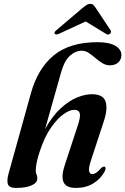

<svg xmlns="http://www.w3.org/2000/svg" viewBox="-20 -936 632 967"><path d="M183 -181.5Q170 -145 165 -118.5Q160 -92 160 -78Q160 -65.5 164 -57Q168 -48.5 168 -37Q168 -15.5 139.5 -2.5Q111 10.5 60.5 10.5Q26.5 10.5 19.8 -8.2Q13 -27 24.5 -66.5L135 -464Q170 -591 250.8 -657.2Q331.5 -723.5 470.5 -723.5Q530.5 -723.5 561 -705.2Q591.5 -687 591.5 -658.5Q591.5 -637 576 -622Q560.5 -607 533.5 -607Q513.5 -607 495.5 -618Q477.5 -629 460.8 -643.5Q444 -658 427.2 -669.2Q410.5 -680.5 392.5 -680.5Q359.5 -680.5 331.5 -654.8Q303.5 -629 287 -569L207 -286Q243 -351 284.8 -389.5Q326.5 -428 367.5 -444.8Q408.5 -461.5 442.5 -461.5Q500 -461.5 511.8 -424Q523.5 -386.5 502.5 -324L438.5 -129Q425 -88.5 428.8 -73.8Q432.5 -59 444.5 -59Q453.5 -59 463.8 -65.5Q474 -72 489 -89Q500 -99.5 507 -96.5Q517 -92 506.5 -71.5Q486.5 -34.5 449.5 -12Q412.5 10.5 362.5 10.5Q312 10.5 299.8 -19.5Q287.5 -49.5 306.5 -105.5L371 -301.5Q386.5 -347.5 381.8 -365.2Q377 -383 354 -383Q331 -383 299.5 -360.5Q268 -338 236.8 -293Q205.5 -248 183 -181.5ZM279.5 -767Q263 -759 256.5 -765Q250 -772.5 263.5 -783.5L399 -898.5Q409.5 -907 417.2 -911.8Q425 -916.5 434.5 -916.5Q444.5 -916.5 449.5 -911.8Q454.5 -907 460.5 -898.5L537 -783.5Q540.5 -778 538.8 -772.8Q537 -767.5 533 -765Q523.5 -758.5 511.5 -767L411.5 -828Z"/></svg>

Font: Fraunces 72pt S000 SemiBold
Style: Italic
Weight: 600
Italic angle: -16°
Version: Version 1.000; ttfautohint (v1.8.3)